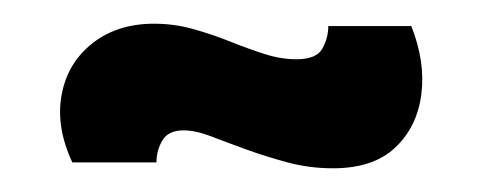

<svg xmlns="http://www.w3.org/2000/svg" viewBox="-20 -381 407 162"><path d="M261 -239Q241 -239 222.5 -244Q204 -249 187.5 -255Q171 -261 158 -266Q145 -271 135 -271Q122 -271 117 -262.5Q112 -254 112 -244H41Q27 -274 32 -301Q37 -328 58 -344.5Q79 -361 110 -361Q127 -361 143 -356.5Q159 -352 174 -346Q189 -340 203 -335.5Q217 -331 230 -331Q247 -331 252 -340Q257 -349 257 -359H327Q339 -329 335.5 -301.5Q332 -274 313.5 -256.5Q295 -239 261 -239Z"/></svg>

Font: Bricolage Grotesque 24pt Condensed SemiBold
Style: Regular
Weight: 600
Width: 3
Designer: Mathieu Triay
Foundry: Atelier Triay
Version: Version 1.001;gftools[0.9.33.dev8+g029e19f]